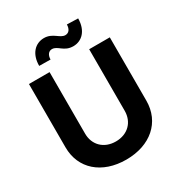

<svg xmlns="http://www.w3.org/2000/svg" viewBox="-215 -1084 1160 1240"><g transform="rotate(-30 364.5 -464.0)"><path d="M512.4 -727.3V-268.1C512.4 -185 454.2 -125 364.7 -125C275.6 -125 217 -185 217 -268.1V-727.3H63.2V-255C63.2 -95.9 183.2 10.3 364.7 10.3C545.5 10.3 666.2 -95.9 666.2 -255V-727.3ZM179 -795.5 263.1 -794.4C263.1 -827.4 279.5 -848.4 304 -848.4C347.3 -848.4 364.3 -794.7 435 -795.1C499.3 -795.5 549.7 -845.5 550.4 -935.4L467.7 -937.9C467.3 -905.2 452.8 -883.2 425.4 -882.8C384.9 -882.8 360.1 -936.4 294.4 -936.1C229.8 -935.7 179 -885.7 179 -795.5Z"/></g></svg>

Font: GiG Sans
Style: Bold
Weight: 700
Designer: Andreas Faust
Version: Version 1.100;FEAKit 1.0